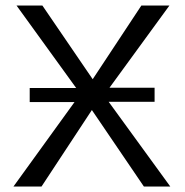

<svg xmlns="http://www.w3.org/2000/svg" viewBox="-20 -678 672 698"><path d="M503 0 314 -278 131 0H29L251 -307H88V-358H257L40 -658H134L317 -390L494 -658H596L378 -359H542V-308H375L599 0Z"/></svg>

Font: Ysabeau Infant Medium
Style: Regular
Weight: 500
Designer: Christian Thalmann (Catharsis Fonts)
Version: Version 0.003